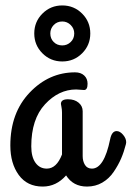

<svg xmlns="http://www.w3.org/2000/svg" viewBox="-20 -658 484 706"><path d="M318 -38Q363 -38 385 -146Q391 -176 409 -176Q421 -176 432.5 -162.5Q444 -149 444 -135Q444 -132 443 -128Q436 -100 425.5 -75.5Q415 -51 398 -26Q381 -1 356 13.5Q331 28 300 28Q249 28 223 -13Q187 28 137 28Q80 28 49 -14.5Q18 -57 18 -123Q18 -243 89 -317.5Q160 -392 256 -392Q277 -392 289.5 -380.5Q302 -369 302 -350Q302 -327 289 -327Q285 -327 275 -328Q265 -329 260 -329Q196 -329 145.5 -274.5Q95 -220 95 -120Q95 -81 110.5 -59.5Q126 -38 152 -38Q188 -38 208 -90V-244Q208 -255 206 -264.5Q204 -274 204 -276Q204 -293 230 -293Q254 -293 269 -280.5Q284 -268 284 -249V-84Q284 -65 292.5 -51.5Q301 -38 318 -38ZM136 -462Q106 -492 106 -535Q106 -578 136 -608Q166 -638 209 -638Q252 -638 282 -608Q312 -578 312 -535Q312 -492 282 -462Q252 -432 209 -432Q166 -432 136 -462ZM165 -535Q165 -516 177.5 -503.5Q190 -491 209 -491Q227 -491 240 -503.5Q253 -516 253 -535Q253 -553 240 -566Q227 -579 209 -579Q190 -579 177.5 -566Q165 -553 165 -535Z"/></svg>

Font: Grand Hotel
Style: Regular
Weight: 400
Designer: Brian J. Bonislawsky & Jim Lyles for Astigmatic (AOETI)
Foundry: Astigmatic (AOETI)
Version: Version 001.000